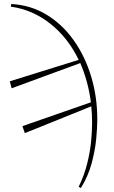

<svg xmlns="http://www.w3.org/2000/svg" viewBox="-20 -759 571 959"><path d="M373 174Q401 116 415.5 58Q430 0 435 -52Q440 -104 440 -144Q440 -166 439 -187Q438 -208 436 -228L104 -94L92 -129L434 -248Q427 -302 413.5 -351Q400 -400 381 -444L38 -318L29 -353L373 -460Q320 -570 232 -640Q144 -710 34 -726L36 -739Q132 -734 211 -686.5Q290 -639 347 -559.5Q404 -480 435 -378Q466 -276 466 -162Q466 -123 460.5 -65Q455 -7 437.5 57.5Q420 122 384 180Z"/></svg>

Font: Source Serif Pro ExtraLight
Style: Regular
Weight: 200
Designer: Frank Grießhammer
Foundry: Adobe Systems Incorporated
Version: Version 3.001;hotconv 1.0.111;makeotfexe 2.5.65597